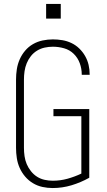

<svg xmlns="http://www.w3.org/2000/svg" viewBox="-20 -942 540 970"><path d="M246 8Q220 8 194.5 2.5Q169 -3 146.5 -16.5Q124 -30 107 -50Q90 -70 79.5 -93.5Q69 -117 65 -143Q61 -169 61 -195V-540Q61 -566 65 -592Q69 -618 79.5 -642Q90 -666 107 -686Q124 -706 146.5 -719Q169 -732 195 -737.5Q221 -743 247 -743Q271 -743 295 -739Q319 -735 341 -724.5Q363 -714 380.5 -697Q398 -680 410 -659Q422 -638 427.5 -614.5Q433 -591 433 -567Q433 -566 433 -565.5Q433 -565 433 -564H393Q393 -565 393 -565.5Q393 -566 393 -566Q393 -595 383 -622.5Q373 -650 352.5 -670Q332 -690 304 -698Q276 -706 247 -706Q226 -706 205.5 -701.5Q185 -697 167 -686Q149 -675 136 -658.5Q123 -642 115 -622.5Q107 -603 104 -582Q101 -561 101 -540V-195Q101 -174 104 -153Q107 -132 115 -113Q123 -94 136.5 -77Q150 -60 167.5 -49Q185 -38 205.5 -33.5Q226 -29 247 -29Q285 -29 321 -39Q357 -49 391 -65V-355H250V-391H431V-44Q388 -20 341.5 -6Q295 8 246 8ZM213 -848V-922H287V-848Z"/></svg>

Font: Iosevka SS04 Extralight
Style: Regular
Weight: 200
Monospace: yes
Designer: Belleve Invis
Foundry: Belleve Invis
Version: Version 19.0.0; ttfautohint (v1.8.4)